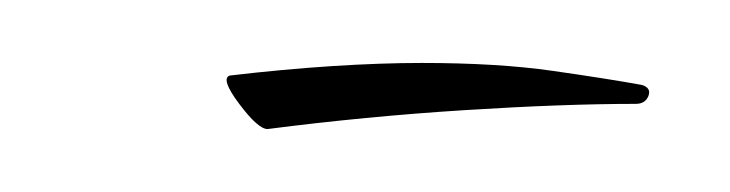

<svg xmlns="http://www.w3.org/2000/svg" viewBox="-20 -148 232 61"><path d="M65 -107Q62 -107 56 -115Q50 -123 53 -124Q70 -126 85.5 -127Q101 -128 114 -128Q138 -128 155.5 -125.5Q173 -123 184 -121Q187 -120 186 -117.5Q185 -115 182 -115Q159 -115 127.5 -113Q96 -111 65 -107Z"/></svg>

Font: Fuggles
Style: Regular
Weight: 400
Designer: Rob Leuschke
Foundry: Robert E. Leuschke
Version: Version 1.100; ttfautohint (v1.8.3)